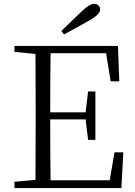

<svg xmlns="http://www.w3.org/2000/svg" viewBox="-20 -960 690 980"><path d="M306.6 -784.2 293 -801.8Q329.1 -835.9 398.4 -903.3Q438.5 -940.4 459 -940.4Q484.4 -940.4 490.2 -918.9Q491.2 -914.1 491.2 -911.1Q491.2 -889.6 447.3 -862.3Q443.4 -859.4 439.5 -857.4Q414.1 -842.8 360.4 -813.5Q324.2 -793.9 306.6 -784.2ZM564.5 -182.6H609.4L599.6 0H53.7V-32.2L161.1 -42Q162.1 -138.7 162.1 -335V-390.6Q162.1 -587.9 161.1 -684.6L53.7 -695.3V-725.6H582L588.9 -544.9H544.9L521.5 -688.5H238.3Q236.3 -591.8 236.3 -386.7H417L429.7 -493.2H466.8V-246.1H429.7L417 -350.6H236.3Q236.3 -136.7 238.3 -40H540Z"/></svg>

Font: GenYoMin JP Light
Style: Regular
Weight: 300
Version: Version 1.001;PS 1;hotconv 16.6.51;makeotf.lib2.5.65220 DEVE